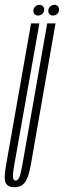

<svg xmlns="http://www.w3.org/2000/svg" viewBox="-44 -772 265 797"><path d="M15 5Q43 5 58.2 -13.2Q73.5 -31.5 83.5 -85.5L186.5 -675H152L49.5 -91.5Q41.5 -46.5 35.5 -34.5Q29.5 -22.5 20.5 -22.5Q12 -22.5 10 -34.5Q8 -46.5 16 -91.5L119.5 -675H85L-19 -85.5Q-29 -31.5 -20.5 -13.2Q-12 5 15 5ZM114 -707.5Q123.5 -707.5 131.5 -714.2Q139.5 -721 139.5 -732Q139.5 -741 133.8 -746.5Q128 -752 120 -752Q110.5 -752 102.5 -745Q94.5 -738 94.5 -727Q94.5 -718 99.8 -712.8Q105 -707.5 114 -707.5ZM175.5 -707.5Q186 -707.5 193.5 -714.2Q201 -721 201 -732Q201 -741 196 -746.5Q191 -752 181.5 -752Q172.5 -752 164.5 -745Q156.5 -738 156.5 -727Q156.5 -718 162 -712.8Q167.5 -707.5 175.5 -707.5Z"/></svg>

Font: Anybody UltraCondensed ExtraLight
Style: Italic
Weight: 250
Width: 1
Italic angle: -10°
Version: Version 1.113;gftools[0.9.25]